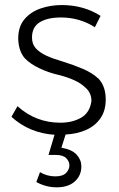

<svg xmlns="http://www.w3.org/2000/svg" viewBox="-20 -546 484 780"><path d="M210.5 215Q167 215 127.5 193.5L142.5 153.5Q171.5 170.5 204.5 170.5Q235 170.5 248.5 156.5Q262 142.5 262 125.5Q262 110 249.2 96.8Q236.5 83.5 207.5 83.5H177L201.5 1.5Q99.5 -5 26.5 -71.5L51 -114.5Q126 -47.5 225 -47.5Q273.5 -47.5 309 -67.5Q344.5 -87.5 351.5 -135Q351.5 -169 327.5 -189.5Q296 -222 218.5 -241.5Q178.5 -250.5 140.8 -268.2Q103 -286 80.5 -309.5Q55.5 -338.5 54 -389Q54 -438 79.5 -468Q105 -498 145.5 -511.8Q186 -525.5 230.5 -525.5Q320 -525.5 388.5 -481.5L365.5 -435.5Q303 -475 227.5 -475Q173.5 -475 141.8 -455.8Q110 -436.5 110 -393.5Q110 -367 125.5 -349.8Q141 -332.5 168.2 -320Q195.5 -307.5 231.5 -297L238 -295Q278.5 -282.5 317.2 -266Q356 -249.5 382 -224.5Q409.5 -193.5 409.5 -142Q409.5 -96.5 388.2 -65.8Q367 -35 330.5 -18.5Q294 -2 246.5 0.5L229.5 54Q272.5 61.5 291.5 82.5Q310.5 103.5 310.5 130Q310.5 167 284 191Q257.5 215 210.5 215Z"/></svg>

Font: Argentum Novus Light
Style: Regular
Weight: 300
Designer: Julieta Ulanovsky (font) & Cristiano Sobral (main changes)
Foundry: Julieta Ulanovsky (font) & Cristiano Sobral (main changes)
Version: Version 3.00;November 27, 2020;FontCreator 13.0.0.2655 64-bi